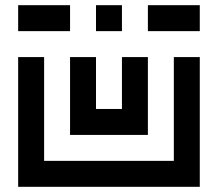

<svg xmlns="http://www.w3.org/2000/svg" viewBox="-20 -720 840 740"><path d="M50 -700V-600H250V-700ZM350 -700V-600H450V-700ZM550 -600H750V-700H550ZM150 -100V-500H50V0H750V-500H650V-100ZM250 -500V-200H550V-500H450V-300H350V-500Z"/></svg>

Font: Mourier
Style: Regular
Weight: 400
Designer: Eric Mourier
Foundry: Velvetyne Type Foundry
Version: Version 2.000;hotconv 1.0.109;makeotfexe 2.5.65596